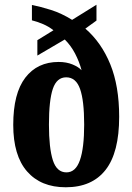

<svg xmlns="http://www.w3.org/2000/svg" viewBox="-20 -782 560 812"><path d="M258 10Q153 10 94.5 -57Q36 -124 36 -254Q36 -387 87 -453.5Q138 -520 228 -520Q261 -520 286.5 -509.5Q312 -499 325 -485Q315 -522 297.5 -555.5Q280 -589 254 -615L138 -547V-612L206 -654Q186 -670 161 -680.5Q136 -691 115 -696V-761Q151 -754 195.5 -740Q240 -726 285 -698L388 -762V-695L341 -661Q409 -602 446.5 -510Q484 -418 484 -288Q484 -137 426.5 -63.5Q369 10 258 10ZM261 -53Q300 -53 318 -104.5Q336 -156 336 -255Q336 -357 318.5 -406Q301 -455 260 -455Q220 -455 203.5 -406.5Q187 -358 187 -255Q187 -156 203.5 -104.5Q220 -53 261 -53Z"/></svg>

Font: Noto Serif Myanmar ExtraCondensed ExtraBold
Style: Regular
Weight: 800
Width: 2
Designer: Ben Mitchell and the Monotype Design Team
Foundry: Monotype Imaging Inc.
Version: Version 2.106; ttfautohint (v1.8.4.7-5d5b)